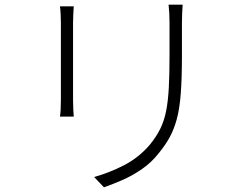

<svg xmlns="http://www.w3.org/2000/svg" viewBox="-20 -768 1040 820"><path d="M760 -748Q759 -731 758 -711.5Q757 -692 757 -670Q757 -653 757 -625.5Q757 -598 757 -571Q757 -544 757 -529Q757 -434 752 -368.5Q747 -303 735 -259Q723 -215 704.5 -181.5Q686 -148 659 -115Q628 -75 587 -46.5Q546 -18 503.5 0.5Q461 19 424 32L382 -12Q447 -30 510 -62.5Q573 -95 620 -150Q647 -183 664 -217Q681 -251 689.5 -294Q698 -337 701 -394.5Q704 -452 704 -530Q704 -546 704 -573.5Q704 -601 704 -628Q704 -655 704 -670Q704 -692 703 -711.5Q702 -731 700 -748ZM295 -741Q294 -729 293 -707.5Q292 -686 292 -672Q292 -667 292 -643Q292 -619 292 -584.5Q292 -550 292 -511Q292 -472 292 -436Q292 -400 292 -374.5Q292 -349 292 -340Q292 -321 293 -301.5Q294 -282 295 -270H236Q238 -281 239 -300Q240 -319 240 -341Q240 -349 240 -375Q240 -401 240 -436.5Q240 -472 240 -511Q240 -550 240 -584.5Q240 -619 240 -643Q240 -667 240 -672Q240 -685 239 -707Q238 -729 236 -741Z"/></svg>

Font: Noto Sans SC Thin Light
Style: Regular
Weight: 300
Version: Version 2.004-H2;hotconv 1.0.118;makeotfexe 2.5.65603